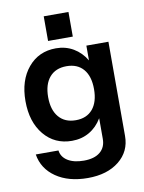

<svg xmlns="http://www.w3.org/2000/svg" viewBox="-96 -761 772 1026"><g transform="rotate(-10 290.0 -248.0)"><path d="M213.9 -693.8H348.1V-560.1H213.9ZM530.8 -500V11.2Q530.8 95.2 466.6 146.7Q402.3 198.2 296.9 198.2Q192.4 198.2 124.5 151.4Q56.6 104.5 43.9 25.9H167Q171.4 61.5 204.6 82.3Q237.8 103 292 103Q349.1 103 380.1 77.4Q411.1 51.8 411.1 5.9V-106Q384.3 -61 342.5 -36.6Q300.8 -12.2 248 -12.2Q154.3 -12.2 96.7 -81.5Q39.1 -150.9 39.1 -264.2Q39.1 -376.5 96.7 -445.3Q154.3 -514.2 248 -514.2Q300.3 -514.2 342.3 -489.5Q384.3 -464.8 411.1 -419.9V-500ZM162.1 -264.2Q162.1 -194.3 195.1 -155.8Q228 -117.2 287.1 -117.2Q346.2 -117.2 378.7 -155.8Q411.1 -194.3 411.1 -264.2Q411.1 -334 378.7 -372.1Q346.2 -410.2 287.1 -410.2Q227.5 -410.2 194.8 -371.8Q162.1 -333.5 162.1 -264.2Z"/></g></svg>

Font: Overused Grotesk SemiBold
Style: Regular
Weight: 600
Version: Version 0.002